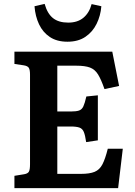

<svg xmlns="http://www.w3.org/2000/svg" viewBox="-20 -965 694 985"><path d="M54 0V-63L103 -71Q122 -74 128 -84Q134 -94 134 -122V-582Q134 -608 127.5 -617.5Q121 -627 101 -630L54 -637V-700H556L591 -524L516 -508Q499 -557 483 -583Q467 -609 441.5 -618.5Q416 -628 371 -628H274V-393H343Q371 -393 385.5 -398Q400 -403 407.5 -419Q415 -435 423 -470L482 -476V-245L422 -236Q417 -271 410 -288Q403 -305 387.5 -310.5Q372 -316 342 -316H274V-73H395Q440 -73 465.5 -83.5Q491 -94 505.5 -122Q520 -150 533 -202H610L586 0ZM326 -751Q272 -751 236 -775Q200 -799 180.5 -840Q161 -881 157 -933L209 -945Q223 -895 252 -872Q281 -849 330 -849Q378 -849 408 -874Q438 -899 450 -944L500 -933Q496 -884 475.5 -842.5Q455 -801 418 -776Q381 -751 326 -751Z"/></svg>

Font: Literata 12pt SemiBold
Style: Regular
Weight: 600
Designer: Latin by Veronika Burian and Jose Scaglione. Greek by Irene Vlachou. Cyrillic by Vera Evstafieva.
Foundry: TypeTogether
Version: Version 3.002